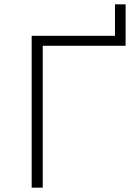

<svg xmlns="http://www.w3.org/2000/svg" viewBox="-20 -865 610 885"><path d="M126 0V-700H510V-845H559V-654H177V0Z"/></svg>

Font: Montserrat Light
Style: Regular
Weight: 300
Designer: Julieta Ulanovsky
Foundry: Julieta Ulanovsky
Version: Version 9.000; ttfautohint (v1.8.4.7-5d5b)